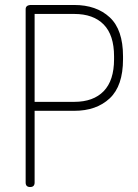

<svg xmlns="http://www.w3.org/2000/svg" viewBox="-20 -751 553 771"><path d="M83 -18V-714Q83 -729 101 -731H278Q367 -731 420.5 -681.5Q474 -632 474 -525V-513Q474 -406 420.5 -356Q367 -306 278 -306H119V-18Q119 0 101 0Q83 0 83 -18ZM278 -695H119V-342H278Q355 -342 396.5 -385Q438 -428 438 -513V-525Q438 -610 396.5 -652.5Q355 -695 278 -695Z"/></svg>

Font: Dosis
Style: ExtraLight
Weight: 250
Designer: Edgar Tolentino, Pablo Impallari, Igino Marini
Foundry: Edgar Tolentino, Pablo Impallari, Igino Marini
Version: Version 1.007